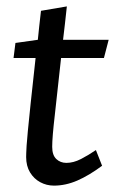

<svg xmlns="http://www.w3.org/2000/svg" viewBox="-20 -576 364 608"><path d="M150.9 11.8Q127.5 11.8 107.5 1Q87.5 -9.7 75.1 -30.1Q62.8 -50.5 62.8 -78.8Q62.8 -84.6 63.1 -91.5Q63.3 -98.3 64.2 -114.3Q65.1 -130.2 68.3 -162.3Q71.6 -194.4 77.2 -249.8Q82.8 -305.2 92.7 -392.3H22.9L28.9 -440L99.8 -450Q101.8 -471.5 104.4 -494.4Q107.1 -517.3 109.8 -541.8L191.7 -555.7Q188.5 -527.9 185.7 -501.1Q183 -474.3 179.7 -450H324.1L309.1 -392.3H173.4Q161.7 -281.5 153.5 -211.2Q145.3 -141 145.3 -111.1Q145.3 -84.7 158.3 -72.4Q171.3 -60.2 190.3 -60.2Q212.4 -60.2 235.9 -72.2Q259.4 -84.2 283.7 -100.8L303.3 -51.1Q262.2 -20.5 225 -4.3Q187.9 11.8 150.9 11.8Z"/></svg>

Font: Ancizar Sans Thin
Style: Italic
Weight: 100
Italic angle: -4°
Designer: Cesar Puertas, Viviana Monsalve, Julian Moncada, Julian Prieto, Jose Castro, Mariel Hernandez, Felipe Aragon, Sara Alarc
Version: Version 8.100